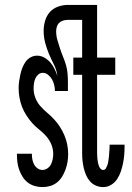

<svg xmlns="http://www.w3.org/2000/svg" viewBox="-20 -755 540 783"><path d="M153 8Q137 8 121.5 3.5Q106 -1 93.5 -10.5Q81 -20 72.5 -33.5Q64 -47 58.5 -62Q53 -77 51 -93Q49 -109 49 -125V-128H110V-126Q110 -115 112 -104.5Q114 -94 119 -84.5Q124 -75 133 -68.5Q142 -62 153 -62Q164 -62 173.5 -68.5Q183 -75 188 -85Q193 -95 195 -106Q197 -117 197 -128Q197 -147 189.5 -165.5Q182 -184 169 -199Q156 -214 140.5 -226Q125 -238 112 -252.5Q99 -267 88 -284Q77 -301 70 -319Q63 -337 59.5 -356.5Q56 -376 56 -396Q56 -410 58 -423.5Q60 -437 63 -451Q66 -465 71 -478Q76 -491 84 -502.5Q92 -514 104.5 -521Q117 -528 131 -528Q147 -528 161 -520Q175 -512 185 -500.5Q195 -489 202 -475Q209 -461 214 -445Q211 -470 200 -491.5Q189 -513 179.5 -535.5Q170 -558 164 -581.5Q158 -605 158 -630Q158 -650 164 -670.5Q170 -691 183.5 -706Q197 -721 217 -728Q237 -735 257 -735H346V-674H257Q248 -674 238.5 -671.5Q229 -669 222 -662.5Q215 -656 212 -646.5Q209 -637 209 -628Q209 -609 214 -592Q219 -575 224.5 -558Q230 -541 237 -524Q244 -507 249 -490Q254 -473 255.5 -455Q257 -437 257 -419V-384H204Q204 -396 201 -408.5Q198 -421 192 -431.5Q186 -442 176 -450Q166 -458 154 -458Q144 -458 136 -451Q128 -444 124 -434.5Q120 -425 118.5 -414.5Q117 -404 117 -394Q117 -375 124 -356.5Q131 -338 144 -323Q157 -308 172 -295.5Q187 -283 200.5 -268.5Q214 -254 224.5 -237.5Q235 -221 242.5 -203.5Q250 -186 254 -166.5Q258 -147 258 -127Q258 -111 255.5 -95.5Q253 -80 247.5 -64.5Q242 -49 233.5 -35Q225 -21 212.5 -11Q200 -1 184.5 3.5Q169 8 153 8ZM401 8Q386 8 371.5 2Q357 -4 347 -15.5Q337 -27 331 -41Q325 -55 321.5 -70Q318 -85 316.5 -100Q315 -115 315 -130V-450H279V-520H315V-735H376V-520H450V-450H376V-130Q376 -124 376.5 -117.5Q377 -111 377.5 -104.5Q378 -98 379.5 -91.5Q381 -85 383 -79Q385 -73 389.5 -67.5Q394 -62 401 -62Q408 -62 411.5 -68Q415 -74 417.5 -80.5Q420 -87 421 -93.5Q422 -100 423 -106.5Q424 -113 424.5 -119.5Q425 -126 425.5 -133Q426 -140 426.5 -146.5Q427 -153 427 -160V-165H488V-156Q488 -139 486.5 -122Q485 -105 481.5 -88Q478 -71 472.5 -55Q467 -39 457.5 -24.5Q448 -10 433 -1Q418 8 401 8Z"/></svg>

Font: Iosevka NFM
Style: Regular
Weight: 400
Monospace: yes
Designer: Belleve Invis
Foundry: Belleve Invis
Version: Version 29.0.4; ttfautohint (v1.8.4);Nerd Fonts 3.3.0